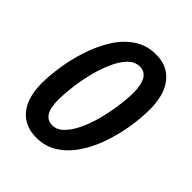

<svg xmlns="http://www.w3.org/2000/svg" viewBox="-165 -643 747 747"><g transform="rotate(45 209.0 -269.5)"><path d="M159 10Q95 10 59.5 -33Q24 -76 24 -156Q24 -198 32 -249.5Q40 -301 57 -353.5Q74 -406 101.5 -450.5Q129 -495 168.5 -522Q208 -549 260 -549Q323 -549 358.5 -505Q394 -461 394 -381Q394 -331 385 -277.5Q376 -224 358 -172.5Q340 -121 312 -80Q284 -39 246 -14.5Q208 10 159 10ZM169 -68Q194 -68 215 -89Q236 -110 252.5 -144.5Q269 -179 280 -221Q291 -263 297 -305Q303 -347 303 -382Q303 -425 289.5 -448Q276 -471 249 -471Q221 -471 199.5 -448.5Q178 -426 162 -389.5Q146 -353 135.5 -310.5Q125 -268 120 -227Q115 -186 115 -155Q115 -68 169 -68Z"/></g></svg>

Font: Noto Sans ExtraCondensed Medium
Style: Italic
Weight: 500
Width: 2
Italic angle: -12°
Designer: Monotype Design Team
Foundry: Monotype Imaging Inc.
Version: Version 2.013; ttfautohint (v1.8.4.7-5d5b)